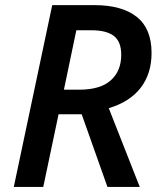

<svg xmlns="http://www.w3.org/2000/svg" viewBox="-20 -734 629 754"><path d="M210 -285.2 149.9 0H34.2L185.1 -713.9H350.1Q459 -713.9 517.1 -667.7Q575.2 -621.6 575.2 -525.9Q575.2 -445.3 533 -389.9Q490.7 -334.5 407.2 -309.1L528.8 0H401.9L300.8 -285.2ZM231 -381.8H291Q374 -381.8 415 -418.5Q456.1 -455.1 456.1 -519Q456.1 -570.3 427.2 -592.8Q398.4 -615.2 337.9 -615.2H279.8Z"/></svg>

Font: Open Sans Semibold
Style: Italic
Weight: 600
Italic angle: -12°
Foundry: Ascender Corporation
Version: Version 1.10